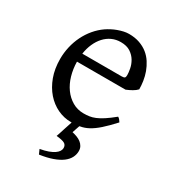

<svg xmlns="http://www.w3.org/2000/svg" viewBox="-168 -566 798 880"><g transform="rotate(30 231.0 -126.0)"><path d="M324.7 111.8Q324.7 129.9 316.2 146.5Q307.6 163.1 289.6 176.8Q271.5 190.4 242.9 200.7Q214.4 210.9 174.3 216.8L163.6 192.9Q189 188.5 206.8 181.9Q224.6 175.3 235.8 167.5Q247.1 159.7 252.2 151.1Q257.3 142.6 257.3 134.8Q257.3 118.2 244.6 111.6Q231.9 105 201.7 102.1Q202.6 100.6 206.5 88.4Q210 78.1 216.8 56.2Q222.2 40 230.5 14.6H227.1Q189.5 14.6 155.5 -1.5Q121.6 -17.6 95.7 -47.1Q69.8 -76.7 54.4 -118.4Q39.1 -160.2 39.1 -211.9Q39.1 -244.6 46.4 -276.4Q53.7 -308.1 67.6 -336.4Q81.5 -364.7 101.6 -388.7Q121.6 -412.6 147 -430.2Q157.7 -437.5 171.1 -444.6Q184.6 -451.7 199.2 -457Q213.9 -462.4 228.3 -465.6Q242.7 -468.8 255.9 -468.8Q287.6 -468.8 312.5 -460Q337.4 -451.2 356 -436.3Q374.5 -421.4 387.2 -401.6Q399.9 -381.8 408 -359.9Q416 -337.9 419.4 -315.2Q422.9 -292.5 422.9 -272Q414.1 -262.2 399.4 -253.9Q384.8 -245.6 369.1 -239.3H112.3Q112.8 -201.2 122.8 -166.7Q132.8 -132.3 151.6 -106.2Q170.4 -80.1 197 -64.5Q223.6 -48.8 256.8 -48.8Q272 -48.8 286.4 -50.8Q300.8 -52.7 317.4 -59.6Q334 -66.4 354.2 -79.6Q374.5 -92.8 401.9 -115.2Q408.2 -111.8 412.8 -105.5Q417.5 -99.1 419.9 -95.2Q387.2 -59.6 362.5 -37.8Q337.9 -16.1 316.2 -4.4Q294.4 7.3 272.9 10.7Q271 11.2 269.5 11.7L256.3 50.8Q269 53.7 281.5 58.3Q293.9 63 303.5 70.3Q313 77.6 318.8 87.9Q324.7 98.1 324.7 111.8ZM242.2 -417.5Q216.8 -417.5 195.6 -407.7Q174.3 -397.9 158 -380.1Q141.6 -362.3 130.6 -337.6Q119.6 -313 115.2 -283.2H324.2Q335.4 -283.2 339.1 -286.9Q342.8 -290.5 342.8 -300.8Q342.8 -314 339.1 -333.7Q335.4 -353.5 324.5 -372.3Q313.5 -391.1 293.7 -404.3Q273.9 -417.5 242.2 -417.5Z"/></g></svg>

Font: Gentium Kaktovik
Style: Regular
Weight: 400
Designer: J. Victor Gaultney and Annie Olsen
Foundry: SIL International
Version: Version 1.102; 2013; Maintenance release